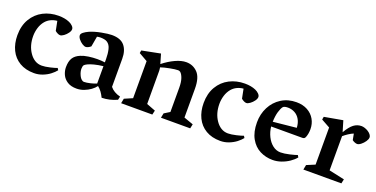

<svg xmlns="http://www.w3.org/2000/svg" viewBox="-22 -982 2940 1500"><g transform="rotate(20 1448.0 -232.0)"><path d="M192.4 -387.7Q170.4 -361.3 160.2 -327.4Q149.9 -293.5 149.9 -258.8Q149.9 -178.7 189 -122.6Q208 -94.7 233.6 -79.1Q259.3 -63.5 291 -63.5Q317.9 -63.5 359.4 -73.2Q400.9 -83 415.5 -89.4L425.3 -73.7Q409.7 -53.7 384 -33.9Q358.4 -14.2 324.5 -1Q290.5 12.2 253.9 12.2Q183.6 12.2 133.5 -17.6Q83.5 -47.4 57.6 -100.6Q31.7 -153.8 31.7 -222.7Q31.7 -301.8 65.7 -358.9Q99.6 -416 157 -445.6Q214.4 -475.1 284.2 -475.1Q336.4 -475.1 374.5 -458.5Q392.6 -450.7 405.3 -437.7Q418 -424.8 418 -411.6Q418 -397 405 -379.2Q392.1 -361.3 374.5 -348.6Q356.9 -335.9 344.7 -335.9Q335 -335.9 323 -342Q311 -348.1 302.2 -356L286.6 -434.1Q227.5 -428.2 192.4 -387.7Z M547.4 -238.3Q573.2 -249.5 610.4 -254.9Q647.5 -260.3 683.1 -260.3Q716.3 -260.3 746.6 -256.3V-282.7Q746.6 -327.1 738 -363.5Q729.5 -399.9 704.1 -415.5Q694.8 -421.4 679.9 -424.3Q665 -427.2 648.9 -427.2Q634.8 -427.2 620.1 -423.8L605 -337.9Q595.7 -329.6 584 -324Q572.3 -318.4 564 -318.4Q551.8 -318.4 533.9 -329.8Q516.1 -341.3 503.2 -357.9Q490.2 -374.5 490.2 -389.2Q490.2 -401.9 506.8 -414.6Q523.4 -427.2 545.9 -437.5Q585.9 -455.1 641.4 -465.6Q696.8 -476.1 726.1 -476.1Q799.3 -476.1 832 -436.8Q864.7 -397.5 864.7 -329.1V-95.7Q893.1 -59.6 949.7 -45.4L943.4 -17.1Q883.8 10.7 817.4 12.2Q805.7 -11.7 792.5 -30.3Q779.3 -48.8 759.8 -64.5Q746.1 -45.4 722.2 -27.8Q698.2 -10.3 668.5 1Q638.7 12.2 607.4 12.2Q560.5 12.2 530.5 -7.3Q500.5 -26.9 487.1 -56.6Q473.6 -86.4 473.6 -117.7Q473.6 -165 490.7 -193.4Q507.8 -221.7 547.4 -238.3ZM645.5 -57.1Q666 -57.1 696.8 -64.5Q727.5 -71.8 746.6 -80.6V-224.6Q704.1 -219.7 672.4 -211.4Q640.6 -203.1 622.6 -194.1Q604.5 -185.1 599.1 -178.7Q591.3 -168.5 591.3 -147Q591.3 -123.5 603 -97.2Q614.7 -70.8 630.4 -62Q635.7 -57.1 645.5 -57.1Z M978 -418 981.9 -440.9 1135.3 -471.2 1158.2 -392.1Q1206.1 -430.2 1255.4 -452.9Q1304.7 -475.6 1345.2 -475.6Q1401.4 -475.6 1439.9 -435.8Q1478.5 -396 1478.5 -302.2V-64L1557.1 -36.1L1549.3 0H1306.2L1314 -38.6L1360.4 -67.4V-269Q1360.4 -315.9 1349.9 -345.9Q1339.4 -376 1324.7 -388.2Q1316.4 -394.5 1306.2 -394.5Q1283.2 -394.5 1237.8 -385.7Q1192.4 -377 1165 -367.2Q1165.5 -364.7 1166.7 -356.2Q1168 -347.7 1168 -340.8L1168.5 -64L1242.7 -35.6L1234.4 0H975.1L982.9 -40L1049.8 -68.8V-377Z M1740.7 -387.7Q1718.8 -361.3 1708.5 -327.4Q1698.2 -293.5 1698.2 -258.8Q1698.2 -178.7 1737.3 -122.6Q1756.3 -94.7 1782 -79.1Q1807.6 -63.5 1839.4 -63.5Q1866.2 -63.5 1907.7 -73.2Q1949.2 -83 1963.9 -89.4L1973.6 -73.7Q1958 -53.7 1932.4 -33.9Q1906.7 -14.2 1872.8 -1Q1838.9 12.2 1802.2 12.2Q1731.9 12.2 1681.9 -17.6Q1631.8 -47.4 1606 -100.6Q1580.1 -153.8 1580.1 -222.7Q1580.1 -301.8 1614 -358.9Q1647.9 -416 1705.3 -445.6Q1762.7 -475.1 1832.5 -475.1Q1884.8 -475.1 1922.9 -458.5Q1940.9 -450.7 1953.6 -437.7Q1966.3 -424.8 1966.3 -411.6Q1966.3 -397 1953.4 -379.2Q1940.4 -361.3 1922.9 -348.6Q1905.3 -335.9 1893.1 -335.9Q1883.3 -335.9 1871.3 -342Q1859.4 -348.1 1850.6 -356L1835 -434.1Q1775.9 -428.2 1740.7 -387.7Z M2397.5 -230H2138.7Q2143.1 -187 2161.9 -148.9Q2180.7 -110.8 2210.4 -87.6Q2240.2 -64.5 2275.9 -64.5Q2306.2 -64.5 2349.9 -74.7Q2393.6 -85 2411.1 -91.8L2420.9 -75.2Q2402.8 -52.7 2373.8 -32.7Q2344.7 -12.7 2309.1 -0.2Q2273.4 12.2 2237.8 12.2Q2180.2 12.2 2131.6 -12.5Q2083 -37.1 2053.2 -90.1Q2023.4 -143.1 2023.4 -223.1Q2023.4 -292 2053 -349.9Q2082.5 -407.7 2136.7 -441.9Q2190.9 -476.1 2261.2 -476.1Q2314.5 -476.1 2353.5 -454.6Q2392.6 -433.1 2413.6 -396.2Q2434.6 -359.4 2434.6 -314Q2434.6 -277.3 2422.9 -247.1Q2419.4 -238.3 2413.8 -234.1Q2408.2 -230 2397.5 -230ZM2330.6 -288.6Q2328.6 -328.6 2312.5 -356.7Q2296.4 -384.8 2270 -399.2Q2243.7 -413.6 2212.4 -413.6Q2182.1 -413.6 2171.9 -402.3Q2159.2 -386.7 2149.2 -352.3Q2139.2 -317.9 2137.7 -269Z M2494.6 -417.5 2499 -441.4 2651.9 -468.8 2678.7 -378.9Q2709 -431.2 2737.8 -452.9Q2766.6 -474.6 2801.8 -474.6Q2814 -474.6 2828.6 -470Q2843.3 -465.3 2856.4 -457.5Q2871.6 -448.2 2881.1 -436.3Q2890.6 -424.3 2890.6 -411.6Q2890.6 -397.5 2877.7 -378.2Q2864.7 -358.9 2846.9 -345Q2829.1 -331.1 2815.9 -331.1Q2806.6 -331.1 2794.4 -336.2Q2782.2 -341.3 2774.4 -347.7L2764.6 -398.9Q2747.1 -392.6 2723.6 -377.2Q2700.2 -361.8 2685.1 -348.1V-64L2814 -36.1L2806.2 0H2490.2L2498 -40L2566.9 -68.8V-377.4Z"/></g></svg>

Font: Vesper Libre Medium
Style: Regular
Weight: 500
Designer: Robert Keller & Kimya Gandhi
Foundry: Mota Italic
Version: Version 1.058